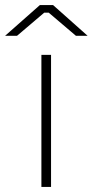

<svg xmlns="http://www.w3.org/2000/svg" viewBox="-70 -736 365 756"><path d="M275 -595 139 -716H87L-50 -595H-3L104 -686H122L229 -595ZM93 0H131V-520H93Z"/></svg>

Font: Fixel Display ExtraLight
Style: Regular
Weight: 200
Designer: AlfaBravo + MacPaw
Foundry: Kyrylo Tkachov, Marchela Mozhyna, Serhii Makarenko, Maria Weinstein, Zakhar Kryvoshyya
Version: Version 1.211